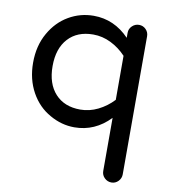

<svg xmlns="http://www.w3.org/2000/svg" viewBox="-83 -580 781 881"><g transform="rotate(10 308.0 -139.5)"><path d="M449.2 184.6V-62.5Q378.9 10.7 283.2 10.7Q223.6 10.7 168.9 -20.5Q112.3 -51.8 79.1 -111.8Q45.9 -171.9 45.9 -249Q45.9 -328.1 80.1 -387.7Q113.3 -446.3 167 -477.5Q220.7 -508.8 283.2 -508.8Q378.9 -508.8 449.2 -435.5V-459Q449.2 -477.5 462.9 -490.7Q476.6 -503.9 495.1 -503.9Q513.7 -503.9 526.9 -490.7Q540 -477.5 540 -459V184.6Q540 203.1 526.9 216.8Q513.7 230.5 495.1 230.5Q476.6 230.5 462.9 217.3Q449.2 204.1 449.2 184.6ZM449.2 -146.5V-351.6Q418 -384.8 378.4 -404.3Q338.9 -423.8 295.9 -423.8Q221.7 -423.8 179.2 -377.4Q136.7 -331.1 136.7 -249Q136.7 -167 179.2 -120.6Q221.7 -74.2 295.9 -74.2Q338.9 -74.2 378.4 -93.8Q418 -113.3 449.2 -146.5Z"/></g></svg>

Font: KTXP_ComRound
Style: Medium
Weight: 500
Version: Version 1.01;May 16, 2022;FontCreator 13.0.0.2683 64-bit